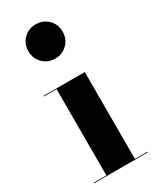

<svg xmlns="http://www.w3.org/2000/svg" viewBox="-196 -817 714 874"><g transform="rotate(-30 161.0 -380.0)"><path d="M65.5 -670Q65.5 -708.5 91.2 -734.2Q117 -760 155.5 -760Q193.5 -760 219.5 -734.2Q245.5 -708.5 245.5 -670Q245.5 -632 219.5 -606Q193.5 -580 155.5 -580Q117 -580 91.2 -606Q65.5 -632 65.5 -670ZM24 -3.5H90.5V-456.5H24V-460H240.5V-3.5H306.5V0H24Z"/></g></svg>

Font: Bodoni* 48
Style: Bold
Weight: 700
Version: Version 2.2